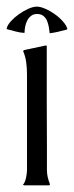

<svg xmlns="http://www.w3.org/2000/svg" viewBox="-28 -554 222 574"><path d="M121.1 -3.9V-1Q120.6 -1 119.6 -0.5Q118.7 0 118.2 0H43.9L40.5 -2Q43.5 -4.4 45.9 -10Q48.3 -15.6 49.8 -22.2Q51.3 -28.8 52 -35.2Q52.7 -41.5 52.7 -45.4V-331.5Q52.7 -349.1 50.5 -366.7Q48.3 -384.3 41.5 -400.4V-402.3L43.9 -404.3L108.4 -418L111.8 -417Q111.8 -416.5 111.8 -401.4Q111.8 -386.2 111.8 -361.6Q111.8 -336.9 111.8 -305.4Q111.8 -273.9 111.8 -240.2Q111.8 -206.5 112.1 -173.8Q112.3 -141.1 112.3 -114.3Q112.3 -87.4 112.3 -68.8Q112.3 -50.3 112.3 -45.4Q112.3 -34.7 114.7 -24.2Q117.2 -13.7 121.1 -3.9ZM44.4 -455.6Q31.2 -456.5 18.3 -460Q5.4 -463.4 -7.3 -466.8L-8.3 -468.3Q-5.9 -479 4.6 -490.5Q15.1 -502 28.8 -511.7Q42.5 -521.5 56.9 -527.8Q71.3 -534.2 82 -534.2Q92.8 -534.2 107.4 -527.8Q122.1 -521.5 135.7 -511.7Q149.4 -502 159.9 -490.2Q170.4 -478.5 173.3 -467.8L172.4 -465.8Q159.7 -462.4 146.5 -459.2Q133.3 -456.1 120.6 -454.6Q119.6 -463.4 117.9 -473.4Q116.2 -483.4 112.5 -491.9Q108.9 -500.5 101.8 -506.3Q94.7 -512.2 83 -512.2Q72.3 -512.2 65.2 -506.8Q58.1 -501.5 53.7 -493.2Q49.3 -484.9 47.4 -475.1Q45.4 -465.3 45.4 -456.5Z"/></svg>

Font: CAT Linz
Style: Regular
Weight: 400
Designer: Peter Wiegel
Foundry: Peter Wiegel
Version: Version 1.08